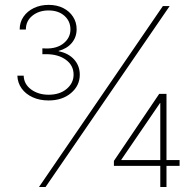

<svg xmlns="http://www.w3.org/2000/svg" viewBox="-20 -752 787 772"><path d="M175.3 -348.1Q139.6 -348.1 111.6 -360.8Q83.5 -373.5 67.1 -396.2Q50.8 -418.9 49.8 -447.8H75.2Q76.2 -413.6 105.2 -392.3Q134.3 -371.1 175.3 -371.1Q220.2 -371.1 248 -394.5Q275.9 -418 275.9 -452.1Q275.9 -488.8 245.1 -511.5Q214.4 -534.2 165 -534.2H150.4V-557.6L165 -557.1Q209.5 -556.2 236.3 -578.4Q263.2 -600.6 263.2 -633.8Q263.2 -667 239 -688.5Q214.8 -710 175.3 -710Q136.7 -710 110.4 -689Q84 -668 84 -633.3H59.1Q59.1 -662.6 74.5 -684.8Q89.8 -707 116.2 -719.7Q142.6 -732.4 175.8 -732.4Q209 -732.4 234.4 -719.5Q259.8 -706.5 273.9 -684.3Q288.1 -662.1 288.1 -634.8Q288.1 -602.5 268.6 -579.3Q249 -556.2 215.8 -547.4V-545.9Q255.4 -538.1 278.1 -512.7Q300.8 -487.3 300.8 -451.7Q300.8 -407.7 265.6 -377.9Q230.5 -348.1 175.3 -348.1ZM136.7 0 634.8 -727.5H662.1L163.1 0ZM438 -85V-105L620.1 -374.5H635.7V-337.9H623.5L467.8 -109.9V-108.4H702.1V-85ZM624.5 0V-91.3V-100.6V-374.5H649.4V0Z"/></svg>

Font: Inter 20pt Thin
Style: Regular
Weight: 250
Version: Version 4.001;git-66647c0bb